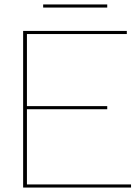

<svg xmlns="http://www.w3.org/2000/svg" viewBox="-20 -843 624 863"><path d="M84 0V-704H550V-690H101V-366H462V-352H101V-14H569V0ZM462 -823V-809H174V-823Z"/></svg>

Font: Prodigy Sans Thin
Style: Regular
Weight: 100
Designer: Wei Huang
Foundry: Wei Huang
Version: Version 1.003; ttfautohint (v1.8.3)